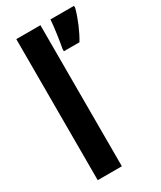

<svg xmlns="http://www.w3.org/2000/svg" viewBox="-193 -828 752 896"><g transform="rotate(-30 183.5 -380.0)"><path d="M186 0V-760H56V0ZM367 -749V-760H240C238 -723 226 -642 220 -613V-600H304C329 -641 354 -700 367 -749Z"/></g></svg>

Font: Noto Sans Armenian ExtraCondensed
Style: Regular
Weight: 400
Width: 2
Designer: Monotype Design Team
Foundry: Monotype Imaging Inc.
Version: Version 2.008